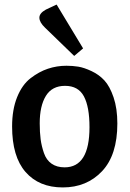

<svg xmlns="http://www.w3.org/2000/svg" viewBox="-20 -806 568 841"><path d="M263 -73Q372 -73 372 -249Q372 -338 347.5 -384Q323 -430 265 -430Q208 -430 181 -386Q154 -342 154 -266Q154 -226 158 -196Q162 -166 172.5 -135.5Q183 -105 206 -89Q229 -73 263 -73ZM33 -252Q33 -326 55 -380.5Q77 -435 114 -463.5Q151 -492 190 -505Q229 -518 271 -518Q298 -518 323 -514Q348 -510 381 -494.5Q414 -479 437.5 -453.5Q461 -428 477.5 -379.5Q494 -331 494 -265Q494 -127 427 -56Q360 15 255 15Q151 15 92 -52.5Q33 -120 33 -252ZM228 -786 344 -594 305 -561 177 -685Q153 -708 152.5 -728Q152 -748 181 -764Z"/></svg>

Font: Bree Serif
Style: Regular
Weight: 400
Designer: Veronika Burian, Jos Scaglione
Foundry: TypeTogether
Version: Version 1.001